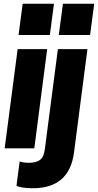

<svg xmlns="http://www.w3.org/2000/svg" viewBox="-20 -792 523 1025"><path d="M4.9 0 74.2 -529.8H231.9L163.1 0ZM268.1 -772 246.1 -605H79.1L101.1 -772ZM482.9 -772 460.9 -605H293.9L315.9 -772ZM219.2 5.9 289.1 -529.8H446.8L375 22.9Q350.1 212.9 154.8 212.9Q96.7 212.9 67.9 200.2L85 69.8Q103.5 77.1 134.8 77.1Q171.4 77.1 192.6 62.3Q213.9 47.4 219.2 5.9Z"/></svg>

Font: Cooper Hewitt
Style: Bold Italic
Weight: 712
Designer: Village Type and Design LLC
Foundry: Cooper Hewitt Smithsonian Design Museum
Version: 1.000